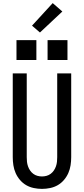

<svg xmlns="http://www.w3.org/2000/svg" viewBox="-20 -1207 540 1235"><path d="M250 8Q224 8 197.5 2.5Q171 -3 148.5 -16Q126 -29 108.5 -49.5Q91 -70 80.5 -94Q70 -118 66 -144Q62 -170 62 -196V-735H152V-196Q152 -181 153.5 -166.5Q155 -152 160 -137.5Q165 -123 173.5 -110.5Q182 -98 194 -89Q206 -80 220.5 -76Q235 -72 250 -72Q265 -72 279.5 -76Q294 -80 306 -89Q318 -98 326.5 -110.5Q335 -123 340 -137.5Q345 -152 346.5 -166.5Q348 -181 348 -196V-735H438V-196Q438 -170 434 -144Q430 -118 419.5 -94Q409 -70 391.5 -49.5Q374 -29 351.5 -16Q329 -3 302.5 2.5Q276 8 250 8ZM286 -821V-949H414V-821ZM86 -821V-949H214V-821ZM237 -998 186 -1042 319 -1187 381 -1133Z"/></svg>

Font: Iosevka SS04 Medium
Style: Regular
Weight: 500
Monospace: yes
Designer: Belleve Invis
Foundry: Belleve Invis
Version: Version 19.0.0; ttfautohint (v1.8.4)